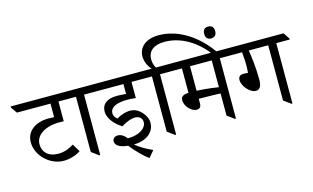

<svg xmlns="http://www.w3.org/2000/svg" viewBox="-156 -1237 2807 1724"><g transform="rotate(-15 1248.0 -375.0)"><path d="M296 -28C355 -28 417 -49 454 -75L410 -148C376 -126 329 -102 265 -102C171 -102 122 -156 122 -227C122 -312 212 -372 344 -372C355 -372 365 -372 386 -371V-555H503V-564L464 -623H-40V-612L0 -555H312V-429C295 -430 277 -431 260 -431C137 -431 51 -367 51 -265C51 -140 168 -28 296 -28Z M614 6H624V-555H749V-564L709 -623H423V-613L463 -555H549V-42Z M1045 147 1096 86C1025 55 973 21 941 -7C1057 -7 1135 -70 1135 -156C1135 -192 1121 -225 1091 -258C1055 -297 1021 -309 981 -309C951 -309 904 -298 859 -270C839 -284 826 -304 826 -327C826 -373 869 -410 987 -410C1013 -410 1035 -408 1065 -405V-555H1209V-564L1169 -623H669V-612L709 -555H990V-463C953 -467 929 -468 905 -468C813 -468 763 -428 763 -360C763 -289 828 -224 884 -191C943 -229 985 -238 1012 -238C1047 -238 1078 -219 1078 -179C1078 -120 1006 -74 903 -74C879 -105 851 -123 821 -123C793 -123 772 -107 772 -80C772 -44 809 -17 888 -9C931 45 993 112 1045 147Z M1320 6H1330V-555H1455V-564L1415 -623H1310C1295 -649 1288 -676 1288 -704C1288 -781 1343 -826 1443 -826C1593 -826 1732 -743 1833 -608H1882C1764 -783 1590 -897 1408 -897C1290 -897 1219 -837 1219 -749C1219 -705 1239 -656 1271 -623H1129V-613L1169 -555H1255V-42ZM1858 -747C1891 -747 1909 -766 1909 -802C1909 -838 1891 -857 1858 -857C1824 -857 1807 -838 1807 -802C1807 -766 1825 -747 1858 -747Z M1568 -162C1593 -162 1609 -176 1609 -208V-252C1615 -252 1621 -252 1627 -252C1707 -252 1782 -249 1811 -248V-42L1876 6H1886V-555H2011V-564L1971 -623H1375V-612L1415 -555H1534V-328C1495 -326 1462 -318 1462 -277C1462 -223 1517 -162 1568 -162ZM1609 -327V-555H1811V-306C1786 -310 1702 -323 1609 -327Z M2125 -188C2160 -188 2179 -216 2179 -281C2179 -395 2164 -503 2155 -555H2336V-42L2401 6H2411V-555H2536V-564L2497 -623H1931V-612L1971 -555H2093C2098 -500 2100 -460 2100 -426C2100 -406 2098 -377 2096 -362C2085 -364 2072 -365 2054 -365C2020 -365 2006 -347 2006 -319C2006 -263 2070 -188 2125 -188Z"/></g></svg>

Font: Noto Serif Devanagari
Style: Regular
Weight: 400
Designer: Universal Thirst, Indian Type Foundry and the Monotype Design Team
Foundry: Monotype Imaging Inc.
Version: Version 2.004